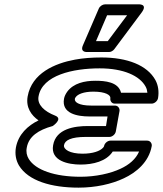

<svg xmlns="http://www.w3.org/2000/svg" viewBox="-20 -827 748 882"><path d="M498 -131H619C604 -96 573 -70 534 -52C487 -30 420 -15 350 -15C231 -15 143 -46 112 -97C103 -112 99 -129 103 -149C112 -200 156 -230 222 -248C222 -248 272 -281 233 -296C184 -315 150 -346 157 -384C174 -482 316 -513 438 -513C547 -513 622 -479 649 -429C654 -420 656 -411 657 -401H536C524 -451 462 -456 418 -456C369 -456 318 -445 289 -406C282 -396 276 -385 274 -373C262 -305 336 -292 390 -292H474L467 -248H383C323 -248 237 -236 224 -160C211 -87 295 -71 350 -71C408 -71 469 -86 498 -131ZM374 -198H483C494 -198 509 -208 512 -223L529 -317C531 -328 523 -342 508 -342H399C340 -342 321 -359 324 -373C324 -375 325 -377 328 -381C337 -394 364 -406 409 -406C465 -406 489 -390 487 -376C485 -365 492 -351 507 -351H677C688 -351 703 -361 706 -376C711 -406 707 -435 694 -459C656 -528 564 -563 446 -563C402 -563 362 -560 324 -553C232 -536 126 -491 107 -384C98 -333 124 -297 157 -274C108 -250 64 -210 53 -149C48 -119 53 -91 67 -67C110 4 216 35 341 35C418 35 492 19 549 -8C605 -34 664 -82 677 -156C679 -167 671 -181 656 -181H487C476 -181 461 -171 458 -156C458 -154 456 -151 453 -148C439 -133 407 -121 359 -121C300 -121 271 -141 274 -160C278 -183 307 -198 374 -198ZM472 -757H564L475 -638H421ZM462 -807C452 -807 439 -799 434 -788L361 -619C347 -587 377 -588 380 -588H481C489 -588 499 -593 505 -601L631 -770C661 -811 615 -807 615 -807Z"/></svg>

Font: Asimov
Style: XWidOuIt
Weight: 500
Designer: Google
Version: Version 2.000980; 2014